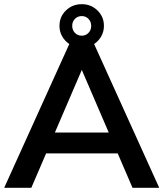

<svg xmlns="http://www.w3.org/2000/svg" viewBox="-20 -900 783 920"><path d="M544 -165H201L130 0H0L312 -689Q290 -704 277.5 -726.5Q265 -749 265 -776Q265 -820 296 -850Q327 -880 372 -880Q416 -880 447 -850Q478 -820 478 -776Q478 -749 465.5 -726.5Q453 -704 431 -689L743 0H615ZM326 -776Q326 -756 339 -742.5Q352 -729 372 -729Q391 -729 404 -742.5Q417 -756 417 -776Q417 -796 404 -809.5Q391 -823 372 -823Q352 -823 339 -809.5Q326 -796 326 -776ZM243 -265H501L372 -565Z"/></svg>

Font: wassup Sans
Style: Bold
Weight: 700
Version: Version 2.001